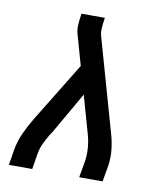

<svg xmlns="http://www.w3.org/2000/svg" viewBox="-82 -805 765 874"><g transform="rotate(10 300.0 -367.5)"><path d="M18 0 30 -74Q37 -113 54.5 -151.5Q72 -190 94 -226L262 -500L227 -624Q227 -626 226 -628.5Q225 -631 224 -633Q224 -633 224 -633Q224 -633 224 -633V-634Q217 -656 218 -680Q219 -704 223 -728L224 -735H332L331 -728Q328 -708 326.5 -687.5Q325 -667 330 -649L450 -226Q461 -190 465.5 -151.5Q470 -113 464 -74L451 0H343L356 -74Q361 -106 358.5 -138.5Q356 -171 347 -201L298 -374L186 -179Q183 -175 181 -171.5Q179 -168 176 -165V-164Q163 -143 152.5 -120Q142 -97 138 -74L126 0Z"/></g></svg>

Font: Iosevka Curly SmBdEx
Style: Italic
Weight: 600
Width: 7
Italic angle: -9°
Monospace: yes
Designer: Belleve Invis
Foundry: Belleve Invis
Version: Version 11.1.0; ttfautohint (v1.8.3)